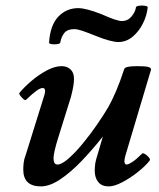

<svg xmlns="http://www.w3.org/2000/svg" viewBox="-20 -652 568 685"><path d="M126 13Q63 13 63 -47Q63 -58 64.5 -71.5Q66 -85 72 -100L139 -315Q145 -338 132 -338Q124 -338 110.5 -328.5Q97 -319 73 -296Q70 -293 63.5 -298.5Q57 -304 52 -311Q47 -318 49 -320Q66 -341 92.5 -363.5Q119 -386 147.5 -401Q176 -416 200 -416Q219 -416 231.5 -404.5Q244 -393 244 -371Q244 -359 241.5 -344Q239 -329 233 -306L189 -165Q171 -108 171 -87Q171 -65 185 -65Q200 -65 224 -86Q248 -107 274.5 -139Q301 -171 325.5 -206.5Q350 -242 367 -271Q380 -294 394.5 -328Q409 -362 423 -405Q425 -416 468 -416Q496 -416 507.5 -413.5Q519 -411 519 -404L431 -109Q423 -84 424 -74.5Q425 -65 432 -65Q438 -65 452 -74Q466 -83 487 -104Q490 -107 498 -102Q506 -97 511.5 -90Q517 -83 514 -79Q498 -59 471.5 -38Q445 -17 416.5 -2Q388 13 368 13Q343 13 330.5 -2.5Q318 -18 318 -43Q318 -53 319.5 -66Q321 -79 330 -107L347 -165Q309 -117 270 -76.5Q231 -36 194 -11.5Q157 13 126 13ZM195 -500Q194 -496 184 -494.5Q174 -493 164.5 -494.5Q155 -496 155 -500Q159 -562 188 -592.5Q217 -623 259 -623Q273 -623 294 -617.5Q315 -612 343 -601Q396 -577 415 -577Q436 -577 449.5 -593.5Q463 -610 465 -626Q466 -630 476 -631.5Q486 -633 496.5 -631.5Q507 -630 507 -626Q504 -596 489.5 -567.5Q475 -539 452.5 -520.5Q430 -502 402 -502Q391 -502 369.5 -507.5Q348 -513 319 -525Q289 -537 272.5 -542.5Q256 -548 245 -548Q221 -548 210 -535Q199 -522 195 -500Z"/></svg>

Font: Junicode SmExp
Style: Bold Italic
Weight: 700
Width: 6
Italic angle: -11°
Designer: Peter S. Baker
Version: Version 2.205; ttfautohint (v1.8.4)